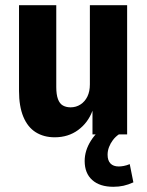

<svg xmlns="http://www.w3.org/2000/svg" viewBox="-20 -516 563 737"><path d="M190 11Q148 11 117 -8.5Q86 -28 69.5 -68Q53 -108 53 -167V-496H196V-182Q196 -153 202.5 -135.5Q209 -118 221.5 -111Q234 -104 251 -104Q272 -104 289 -115Q306 -126 315.5 -145.5Q325 -165 325 -192V-496H468V0H335V-91Q318 -45 280 -17Q242 11 190 11ZM415 201Q363 201 334 175Q305 149 305 102Q305 62 329 24Q353 -14 396 -41L436 0Q423 9 413.5 21.5Q404 34 398.5 48.5Q393 63 393 78Q393 100 404 111.5Q415 123 436 123Q444 123 455 121Q466 119 478 114L492 184Q472 193 454 197Q436 201 415 201Z"/></svg>

Font: Nunito Sans 10pt Condensed ExtraBold
Style: Regular
Weight: 800
Width: 3
Designer: Vernon Adams
Foundry: Vernon Adams
Version: Version 3.101;gftools[0.9.27]